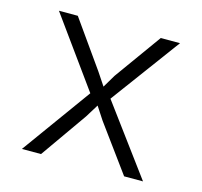

<svg xmlns="http://www.w3.org/2000/svg" viewBox="-85 -639 770 732"><g transform="rotate(15 300.0 -273.0)"><path d="M61 0 258 -272.5 61 -545.5H135.5L266 -361L300 -310L330 -360.5L463 -545.5H539L337.5 -272.5L539 0H464.5L330 -184L297 -234.5L265.5 -183.5L136.5 0Z"/></g></svg>

Font: Spline Sans Mono Light
Style: Regular
Weight: 300
Monospace: yes
Version: Version 1.004